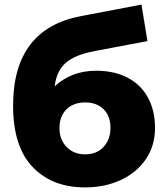

<svg xmlns="http://www.w3.org/2000/svg" viewBox="-20 -802 719 836"><path d="M655 -245Q655 -168 615.5 -109.5Q576 -51 506.5 -18.5Q437 14 350 14Q207 14 122 -75Q37 -164 37 -342Q37 -676 333 -732L596 -782L622 -623L394 -580Q307 -564 266.5 -528.5Q226 -493 218 -426Q291 -494 399 -494Q478 -494 536 -463.5Q594 -433 624.5 -376.5Q655 -320 655 -245ZM461 -245Q461 -297 431 -326.5Q401 -356 351 -356Q300 -356 269.5 -326Q239 -296 239 -244Q239 -194 270 -162Q301 -130 351 -130Q402 -130 431.5 -163Q461 -196 461 -245Z"/></svg>

Font: Montserrat Alternates ExtraBold
Style: Regular
Weight: 800
Designer: Julieta Ulanovsky
Foundry: Julieta Ulanovsky
Version: Version 7.200